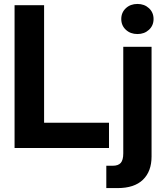

<svg xmlns="http://www.w3.org/2000/svg" viewBox="-20 -754 843 978"><path d="M54.2 0V-727.5H204.6V-128.9H535.2V0ZM607.9 -515.6H752V43.5Q752 119.1 708 161.6Q664.1 204.1 578.6 204.1H521.5V90.3H553.7Q582.5 90.3 595.2 75.7Q607.9 61 607.9 27.3ZM680.2 -580.6Q644.5 -580.6 621.1 -602.3Q597.7 -624 597.7 -657.2Q597.7 -690.4 621.1 -712.2Q644.5 -733.9 680.2 -733.9Q715.3 -733.9 738.8 -712.2Q762.2 -690.4 762.2 -657.2Q762.2 -624 738.8 -602.3Q715.3 -580.6 680.2 -580.6Z"/></svg>

Font: Inter Display
Style: Bold
Weight: 700
Designer: Rasmus Andersson
Foundry: rsms
Version: Version 4.001;git-9221beed3